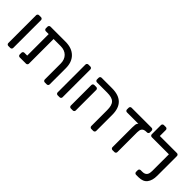

<svg xmlns="http://www.w3.org/2000/svg" viewBox="122 -1610 2521 2521"><g transform="rotate(45 1382.5 -350.0)"><path d="M168 -27Q168 -16 160 -8Q152 0 141 0H104Q93 0 85 -8Q77 -16 77 -27V-544Q77 -555 85 -563Q93 -571 104 -571H141Q152 -571 160 -563Q168 -555 168 -544Z M369 -86V-485H316Q305 -485 297 -493Q289 -501 289 -512V-544Q289 -555 297 -563Q305 -571 316 -571H596Q713 -571 779 -506.5Q845 -442 845 -327V-27Q845 -16 837 -8Q829 0 818 0H781Q770 0 762 -8Q754 -16 754 -27V-322Q754 -397 710 -441Q666 -485 591 -485H460V-27Q460 -16 452 -8Q444 0 433 0H316Q305 0 297 -8Q289 -16 289 -27V-59Q289 -70 297 -78Q305 -86 316 -86Z M1084 -27Q1084 -16 1076 -8Q1068 0 1057 0H1020Q1009 0 1001 -8Q993 -16 993 -27V-544Q993 -555 1001 -563Q1009 -571 1020 -571H1057Q1068 -571 1076 -563Q1084 -555 1084 -544Z M1618 -321Q1618 -366 1609.5 -397.5Q1601 -429 1581.5 -448.5Q1562 -468 1530.5 -476.5Q1499 -485 1454 -485H1265Q1254 -485 1246 -493Q1238 -501 1238 -512V-544Q1238 -555 1246 -563Q1254 -571 1265 -571H1459Q1709 -571 1709 -326V-27Q1709 -16 1701 -8Q1693 0 1682 0H1645Q1634 0 1626 -8Q1618 -16 1618 -27ZM1329 -27Q1329 -16 1321 -8Q1313 0 1302 0H1265Q1254 0 1246 -8Q1238 -16 1238 -27V-409Q1238 -420 1246 -428Q1254 -436 1265 -436H1302Q1313 -436 1321 -428Q1329 -420 1329 -409Z M1795 -544Q1795 -555 1803 -563Q1811 -571 1822 -571H2195Q2206 -571 2214 -563Q2222 -555 2222 -544V-512Q2222 -501 2214 -493Q2206 -485 2195 -485H2186Q2160 -485 2143.5 -478.5Q2127 -472 2118 -460Q2109 -448 2105.5 -431.5Q2102 -415 2102 -396V-27Q2102 -16 2094 -8Q2086 0 2075 0H2038Q2027 0 2019 -8Q2011 -16 2011 -27V-393Q2011 -419 2014 -445Q2017 -471 2035 -485H1822Q1811 -485 1803 -493Q1795 -501 1795 -512V-544Z M2601 -485H2283Q2272 -485 2264 -493Q2256 -501 2256 -512V-683Q2256 -694 2264 -702Q2272 -710 2283 -710H2320Q2331 -710 2339 -702Q2347 -694 2347 -683V-571H2665Q2676 -571 2684 -563Q2692 -555 2692 -544V-179Q2692 -90 2653.5 -40Q2615 10 2532 10H2486Q2475 10 2467 2Q2459 -6 2459 -17V-49Q2459 -60 2467 -68Q2475 -76 2486 -76H2517Q2543 -76 2559.5 -84Q2576 -92 2585 -105.5Q2594 -119 2597.5 -137Q2601 -155 2601 -174Z"/></g></svg>

Font: Rubik
Style: Regular
Weight: 400
Designer: Hubert & Fischer
Foundry: Hubert & Fischer
Version: Version 1.002; ttfautohint (v1.6)